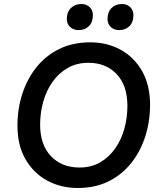

<svg xmlns="http://www.w3.org/2000/svg" viewBox="-20 -926 788 957"><path d="M367 11Q284 11 216 -25.5Q148 -62 107.5 -131.5Q67 -201 67 -300Q67 -383 91 -457.5Q115 -532 161 -590Q207 -648 274.5 -681.5Q342 -715 430 -715Q513 -715 580.5 -678.5Q648 -642 688 -572Q728 -502 728 -403Q728 -322 704.5 -247.5Q681 -173 635 -114.5Q589 -56 522 -22.5Q455 11 367 11ZM376 -91Q435 -91 479.5 -117Q524 -143 554.5 -186.5Q585 -230 600 -285Q615 -340 615 -399Q615 -500 561.5 -556.5Q508 -613 421 -613Q362 -613 317 -587Q272 -561 241.5 -517.5Q211 -474 195.5 -419Q180 -364 180 -305Q180 -204 234 -147.5Q288 -91 376 -91ZM574 -776Q548 -776 532 -791.5Q516 -807 516 -831Q516 -866 536 -886Q556 -906 588 -906Q613 -906 629 -890.5Q645 -875 645 -851Q645 -815 625 -795.5Q605 -776 574 -776ZM372 -776Q346 -776 329.5 -791.5Q313 -807 313 -831Q313 -866 333.5 -886Q354 -906 386 -906Q411 -906 427 -890.5Q443 -875 443 -851Q443 -815 423 -795.5Q403 -776 372 -776Z"/></svg>

Font: Prodigy Sans Medium
Style: Italic
Weight: 500
Italic angle: -13°
Designer: Wei Huang
Foundry: Wei Huang
Version: Version 1.003; ttfautohint (v1.8.3)